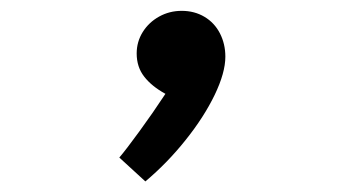

<svg xmlns="http://www.w3.org/2000/svg" viewBox="-20 -567 640 354"><path d="M285 -394Q259.5 -408 245.8 -425.8Q232 -443.5 232 -468.5Q232 -490 243.2 -508Q254.5 -526 273.5 -536.5Q292.5 -547 315 -547Q338.5 -547 357 -536Q375.5 -525 385.5 -505.5Q395.5 -486 395.5 -462.5Q395.5 -433 375.8 -392Q356 -351 322.2 -308.8Q288.5 -266.5 248 -232.5L200 -276.5Q212 -290.5 237 -324.8Q262 -359 285 -394Z"/></svg>

Font: JuliaMono SemiBold
Style: Regular
Weight: 600
Monospace: yes
Designer: cormullion
Foundry: corm
Version: Version 0.055; ttfautohint (v1.8.4)